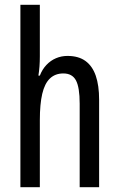

<svg xmlns="http://www.w3.org/2000/svg" viewBox="-20 -780 496 800"><path d="M146 -545Q146 -523 144.5 -503Q143 -483 140 -465H146Q156 -491 173.5 -509.5Q191 -528 213.5 -537.5Q236 -547 261 -547Q307 -547 336 -526Q365 -505 379 -464.5Q393 -424 393 -364V0H312V-348Q312 -416 296.5 -445Q281 -474 244 -474Q210 -474 188 -453Q166 -432 156 -389Q146 -346 146 -279V0H65V-760H146Z"/></svg>

Font: Noto Sans Khmer ExtraCondensed
Style: Regular
Weight: 400
Width: 2
Designer: Danh Hong and the Monotype Design Team
Foundry: Monotype Imaging Inc.
Version: Version 2.004